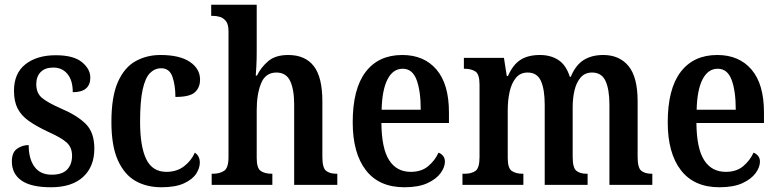

<svg xmlns="http://www.w3.org/2000/svg" viewBox="-20 -780 3281 810"><path d="M195 10Q111 10 70.5 -18.5Q30 -47 30 -99Q30 -137 52 -152.5Q74 -168 101 -168Q101 -110 125.5 -76.5Q150 -43 198 -43Q243 -43 263.5 -65Q284 -87 284 -123Q284 -158 261.5 -178.5Q239 -199 183 -224Q134 -247 102 -269.5Q70 -292 54.5 -322Q39 -352 39 -397Q39 -471 87.5 -509Q136 -547 215 -547Q290 -547 325.5 -518Q361 -489 361 -453Q361 -391 287 -391Q287 -441 264.5 -468Q242 -495 205 -495Q170 -495 151.5 -476Q133 -457 133 -425Q133 -388 156 -368Q179 -348 238 -322Q306 -293 342 -257Q378 -221 378 -153Q378 -77 330.5 -33.5Q283 10 195 10Z M661 10Q598 10 551 -17Q504 -44 477 -104.5Q450 -165 450 -265Q450 -373 477.5 -434.5Q505 -496 552 -522Q599 -548 657 -548Q738 -548 781 -519Q824 -490 824 -444Q824 -411 802.5 -391Q781 -371 720 -371Q720 -420 707.5 -456Q695 -492 660 -492Q633 -492 613 -472Q593 -452 582 -403Q571 -354 571 -266Q571 -162 597 -108.5Q623 -55 682 -55Q726 -55 756.5 -78.5Q787 -102 802 -136Q823 -122 823 -94Q823 -71 807.5 -47Q792 -23 756 -6.5Q720 10 661 10Z M873 0V-47H878Q906 -47 925 -59Q944 -71 944 -118V-648Q944 -677 933.5 -690.5Q923 -704 908.5 -708.5Q894 -713 880 -713H871V-760H1063V-560Q1063 -530 1061.5 -501Q1060 -472 1059 -461H1064Q1081 -496 1111.5 -522Q1142 -548 1196 -548Q1267 -548 1303.5 -501.5Q1340 -455 1340 -352V-118Q1340 -72 1355.5 -59.5Q1371 -47 1400 -47H1403V0H1221V-338Q1221 -403 1204 -438.5Q1187 -474 1146 -474Q1100 -474 1081.5 -428.5Q1063 -383 1063 -315V-113Q1063 -70 1080.5 -58.5Q1098 -47 1127 -47H1129V0Z M1686 10Q1579 10 1523.5 -62Q1468 -134 1468 -264Q1468 -405 1522.5 -476.5Q1577 -548 1677 -548Q1769 -548 1821.5 -486.5Q1874 -425 1874 -306V-261H1589Q1590 -154 1621.5 -104.5Q1653 -55 1713 -55Q1758 -55 1786.5 -79Q1815 -103 1830 -136Q1841 -132 1849 -122.5Q1857 -113 1857 -98Q1857 -75 1839 -50Q1821 -25 1783.5 -7.5Q1746 10 1686 10ZM1755 -317Q1755 -396 1737.5 -443Q1720 -490 1679 -490Q1638 -490 1615 -445.5Q1592 -401 1590 -317Z M1931 0V-47H1940Q1969 -47 1986 -59Q2003 -71 2003 -118V-423Q2003 -467 1985.5 -478.5Q1968 -490 1939 -490H1937V-536H2106L2118 -459H2123Q2143 -506 2175 -527Q2207 -548 2258 -548Q2303 -548 2335.5 -527Q2368 -506 2384 -456H2388Q2408 -505 2442 -526.5Q2476 -548 2525 -548Q2593 -548 2631.5 -501.5Q2670 -455 2670 -352V-118Q2670 -72 2685.5 -59.5Q2701 -47 2730 -47H2732V0H2551V-338Q2551 -403 2534.5 -438.5Q2518 -474 2478 -474Q2448 -474 2430 -453.5Q2412 -433 2404 -400Q2396 -367 2396 -328V-118Q2396 -72 2411.5 -59.5Q2427 -47 2455 -47H2459V0H2278V-338Q2278 -403 2262 -438.5Q2246 -474 2206 -474Q2175 -474 2156.5 -451.5Q2138 -429 2130 -393Q2122 -357 2122 -315V-113Q2122 -70 2139.5 -58.5Q2157 -47 2185 -47H2188V0Z M3015 10Q2908 10 2852.5 -62Q2797 -134 2797 -264Q2797 -405 2851.5 -476.5Q2906 -548 3006 -548Q3098 -548 3150.5 -486.5Q3203 -425 3203 -306V-261H2918Q2919 -154 2950.5 -104.5Q2982 -55 3042 -55Q3087 -55 3115.5 -79Q3144 -103 3159 -136Q3170 -132 3178 -122.5Q3186 -113 3186 -98Q3186 -75 3168 -50Q3150 -25 3112.5 -7.5Q3075 10 3015 10ZM3084 -317Q3084 -396 3066.5 -443Q3049 -490 3008 -490Q2967 -490 2944 -445.5Q2921 -401 2919 -317Z"/></svg>

Font: Noto Serif Myanmar Cond SemBd
Style: Regular
Weight: 600
Width: 3
Designer: Ben Mitchell and the Monotype Design Team
Foundry: Monotype Imaging Inc.
Version: Version 2.106; ttfautohint (v1.8.4.7-5d5b)